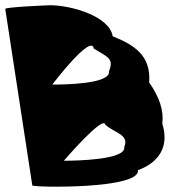

<svg xmlns="http://www.w3.org/2000/svg" viewBox="-78 -720 739 731"><path d="M45 -14C46 -6 458 1 447 -72C524 -100 568 -159 540 -249C546 -300 529 -350 490 -406C497 -506 438 -547 351 -582C339 -658 194 -700 113 -700C103 -700 -59 -693 -58 -686ZM165 -108C165 -108 317 -285 323 -245C359 -213 415 -208 395 -160C403 -111 209 -108 165 -108ZM121 -398C121 -398 270 -594 279 -535C331 -503 357 -498 337 -449C345 -400 168 -398 121 -398Z"/></svg>

Font: Ampere
Style: RevIta
Weight: 400
Version: Version 1